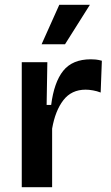

<svg xmlns="http://www.w3.org/2000/svg" viewBox="-20 -783 464 803"><path d="M71 0V-523H178L175 -344H194Q206 -439 244.5 -487Q283 -535 360 -535Q370 -535 380.5 -534Q391 -533 406 -529L401 -396Q386 -402 369 -405Q352 -408 338 -408Q279 -408 245 -364Q211 -320 198 -245V0ZM252 -598H154L228 -763H356Z"/></svg>

Font: Bricolage Grotesque 10pt SemiBold
Style: Regular
Weight: 600
Designer: Mathieu Triay
Foundry: Atelier Triay
Version: Version 1.000; ttfautohint (v1.8.4.7-5d5b);gftools[0.9.29]